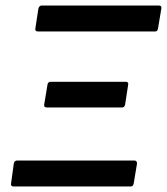

<svg xmlns="http://www.w3.org/2000/svg" viewBox="-20 -675 604 695"><path d="M29 0Q18 0 20 -11L30 -83Q32 -94 42 -94H466Q476 -94 476 -83L464 -11Q462 0 453 0ZM150 -286Q138 -286 140 -297L152 -369Q154 -379 163 -379H434Q446 -379 444 -369L433 -297Q431 -286 422 -286ZM118 -561Q106 -561 108 -572L119 -644Q122 -655 131 -655H555Q566 -655 564 -644L552 -572Q550 -561 542 -561Z"/></svg>

Font: Sofia Sans SemiBold
Style: Italic
Weight: 600
Italic angle: -9°
Designer: Botio Nikoltchev, Ani Petrova
Foundry: lettersoup
Version: Version 4.100-B